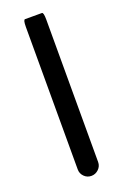

<svg xmlns="http://www.w3.org/2000/svg" viewBox="-140 -751 523 803"><g transform="rotate(-20 121.5 -349.5)"><path d="M76.2 -39.1V-672.9Q76.2 -705.1 84 -705.1H159.2Q167 -705.1 167 -672.9V-39.1Q167 -20.5 153.3 -7.3Q139.6 5.9 121.1 5.9Q102.5 5.9 89.4 -7.3Q76.2 -20.5 76.2 -39.1Z"/></g></svg>

Font: YuPearl-Regular
Style: Regular
Weight: 400
Designer: Max Yao
Foundry: Max-Everyday
Version: Version 1.011; ttfautohint (v1.8.3)